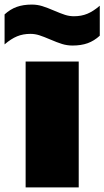

<svg xmlns="http://www.w3.org/2000/svg" viewBox="-54 -819 456 839"><path d="M58 0V-550H290V0ZM165.5 -646.5Q137.5 -658.5 118.2 -664.8Q99 -671 79 -671Q46.5 -671 20.5 -660.2Q-5.5 -649.5 -34 -625V-756Q-9.5 -778.5 19 -788.8Q47.5 -799 85 -799Q109 -799 130.8 -792.2Q152.5 -785.5 182.5 -772.5Q210.5 -760.5 229.8 -754.2Q249 -748 269 -748Q301.5 -748 327.5 -758.8Q353.5 -769.5 382 -794V-663Q357.5 -640.5 329 -630.2Q300.5 -620 263 -620Q239 -620 217.2 -626.8Q195.5 -633.5 165.5 -646.5Z"/></svg>

Font: Encode Sans Expanded Black
Style: Regular
Weight: 900
Width: 7
Designer: Multiple Designers
Foundry: Impallari Type
Version: Version 2.000